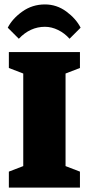

<svg xmlns="http://www.w3.org/2000/svg" viewBox="-20 -847 401 867"><path d="M20 -72 85 -97V-515L20 -540V-612H341V-540L276 -515V-97L341 -72V0H20ZM15 -722Q36 -763 81 -795Q126 -827 183 -827Q236 -827 279.5 -795Q323 -763 344 -722L294 -672Q272 -697 242.5 -711.5Q213 -726 183 -726Q116 -726 65 -672Z"/></svg>

Font: Grenze Black
Style: Regular
Weight: 900
Designer: Renata Polastri
Foundry: Omnibus-Type
Version: Version 1.002; ttfautohint (v1.8)